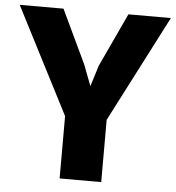

<svg xmlns="http://www.w3.org/2000/svg" viewBox="-63 -792 772 842"><g transform="rotate(5 323.0 -371.5)"><path d="M413.6 0H230.5V-274.4L-10.3 -743.2H182.6L294.4 -507.3L329.6 -415L358.4 -507.3L468.3 -743.2H655.3L413.6 -273.9Z"/></g></svg>

Font: HaufeMerriweatherSans
Style: Bold
Weight: 700
Designer: Eben Sorkin
Foundry: Eben Sorkin
Version: Version 1.56